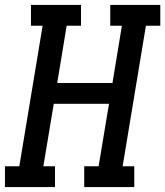

<svg xmlns="http://www.w3.org/2000/svg" viewBox="-29 -755 667 775"><path d="M-9 0V-84H49L143 -651H96V-735H298V-651H240L202 -420H425L463 -651H416V-735H618V-651H560L466 -84H513V0H311V-84H369L411 -336H188L146 -84H193V0Z"/></svg>

Font: Iosevka Etoile Medium Oblique
Style: Regular
Weight: 500
Italic angle: -9°
Designer: Belleve Invis
Foundry: Belleve Invis
Version: Version 15.5.2; ttfautohint (v1.8.4)